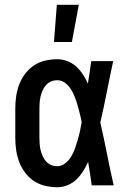

<svg xmlns="http://www.w3.org/2000/svg" viewBox="-20 -776 540 804"><path d="M220 8Q194 8 168.5 2Q143 -4 121.5 -18.5Q100 -33 84.5 -54Q69 -75 60 -99Q51 -123 47.5 -148.5Q44 -174 44 -200V-320Q44 -346 47.5 -371.5Q51 -397 60 -421Q69 -445 84.5 -466Q100 -487 121.5 -501.5Q143 -516 168.5 -522Q194 -528 220 -528Q241 -528 262 -520Q283 -512 299 -497.5Q315 -483 327 -464.5Q339 -446 348 -426Q352 -450 355.5 -473.5Q359 -497 362 -520H454Q440 -456 427.5 -391.5Q415 -327 400 -263Q415 -198 428 -132Q441 -66 456 0H364Q361 -25 357 -49.5Q353 -74 349 -98Q340 -78 328 -59Q316 -40 300 -24.5Q284 -9 263 -0.5Q242 8 220 8ZM220 -80Q238 -80 253.5 -92.5Q269 -105 278.5 -121Q288 -137 294 -154.5Q300 -172 305.5 -190.5Q311 -209 315 -227Q319 -245 322 -264Q319 -281 314.5 -299Q310 -317 305 -334.5Q300 -352 293.5 -369Q287 -386 277.5 -401.5Q268 -417 253 -428.5Q238 -440 220 -440Q206 -440 194 -435Q182 -430 173 -420Q164 -410 158.5 -397.5Q153 -385 150 -372.5Q147 -360 146 -346.5Q145 -333 145 -320V-200Q145 -187 146 -173.5Q147 -160 150 -147.5Q153 -135 158.5 -122.5Q164 -110 173 -100Q182 -90 194 -85Q206 -80 220 -80ZM206 -600 218 -756H310L281 -600Z"/></svg>

Font: Iosevka Custom Semibold
Style: Regular
Weight: 600
Designer: Belleve Invis
Foundry: Belleve Invis
Version: Version 27.0.2; ttfautohint (v1.8.4)